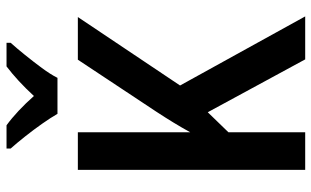

<svg xmlns="http://www.w3.org/2000/svg" viewBox="-208 -770 978 603"><g transform="rotate(-90 281.5 -469.0)"><path d="M49 0V-714H167V-361Q182 -388 197.5 -413.5Q213 -439 232 -468L395 -714H529L314 -393L531 0H396L230 -306L167 -241V0ZM225 -778Q213 -799 194 -826Q175 -853 154 -879.5Q133 -906 116 -925V-938H189Q211 -922 234.5 -900Q258 -878 281 -852Q329 -904 374 -938H448V-925Q431 -906 410 -880Q389 -854 369 -827Q349 -800 338 -778Z"/></g></svg>

Font: Noto Sans Mono SemiCondensed SemiBold
Style: Regular
Weight: 600
Width: 4
Designer: Monotype Design Team
Foundry: Monotype Imaging Inc.
Version: Version 2.014; ttfautohint (v1.8.4.7-5d5b)